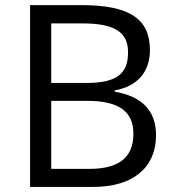

<svg xmlns="http://www.w3.org/2000/svg" viewBox="-20 -734 688 754"><path d="M98.1 0H347.2C502 0 592.8 -75.7 592.8 -203.1C592.8 -298.3 538.6 -355.5 430.2 -374V-378.9C520.5 -395 568.8 -452.6 568.8 -537.1C568.8 -659.7 489.3 -713.9 299.8 -713.9H98.1ZM181.2 -642.1H303.2C428.2 -642.1 482.9 -608.9 482.9 -528.8C482.9 -441.4 435.1 -408.2 317.9 -408.2H181.2ZM323.2 -337.9C444.8 -337.9 503.9 -297.4 503.9 -209C503.9 -113.8 445.3 -70.8 330.1 -70.8H181.2V-337.9Z"/></svg>

Font: Open Sans
Style: Regular
Weight: 400
Foundry: Ascender Corporation
Version: Version 1.100;PS 001.100;hotconv 1.0.88;makeotf.lib2.5.64775